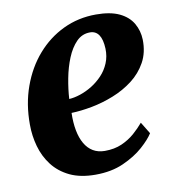

<svg xmlns="http://www.w3.org/2000/svg" viewBox="-69 -626 641 700"><g transform="rotate(-10 251.0 -276.5)"><path d="M451 -103Q438 -82 408 -55.2Q378 -28.5 333.2 -8.5Q288.5 11.5 229.5 11.5Q173.5 11.5 134.5 -7.2Q95.5 -26 71.2 -57.8Q47 -89.5 36 -129Q25 -168.5 25 -209.5Q24.5 -285.5 47.8 -350Q71 -414.5 112.5 -462.2Q154 -510 210 -536.8Q266 -563.5 331.5 -563.5Q384.5 -563.5 417.8 -547.8Q451 -532 467 -504.5Q483 -477 484 -443.5Q485 -396 465.2 -360.2Q445.5 -324.5 412.5 -299.2Q379.5 -274 339.2 -258Q299 -242 257.8 -234.2Q216.5 -226.5 182 -225.5Q181 -189.5 186.5 -160.5Q192 -131.5 204 -110.8Q216 -90 234.5 -79Q253 -68 278 -68Q313.5 -68 340.8 -80Q368 -92 388.8 -110.2Q409.5 -128.5 424.5 -146.5ZM299 -503Q269.5 -503 248.5 -481.5Q227.5 -460 213.5 -425.8Q199.5 -391.5 192 -352Q184.5 -312.5 182.5 -277Q201.5 -278 224 -285.5Q246.5 -293 268 -306.2Q289.5 -319.5 307.2 -338.2Q325 -357 335.2 -381.5Q345.5 -406 344.5 -435Q343 -469.5 331.5 -486.2Q320 -503 299 -503Z"/></g></svg>

Font: Merriweather 36pt ExtraBold
Style: Italic
Weight: 800
Italic angle: -7.8°
Version: Version 2.101